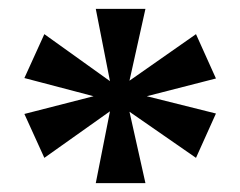

<svg xmlns="http://www.w3.org/2000/svg" viewBox="-20 -780 542 433"><path d="M196 -367 228 -529 80 -424 35 -523 191 -563 35 -604 80 -703 228 -597 196 -760H308L272 -598L422 -703L467 -603L311 -563L467 -524L422 -424L272 -528L308 -367Z"/></svg>

Font: Noto Serif Tibetan
Style: Bold
Weight: 700
Designer: Monotype Design Team
Foundry: Monotype Imaging Inc.
Version: Version 2.103; ttfautohint (v1.8.4.7-5d5b)